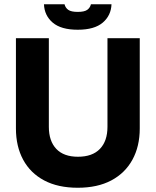

<svg xmlns="http://www.w3.org/2000/svg" viewBox="-20 -870 733 904"><path d="M346 14Q253 14 188 -20.5Q123 -55 89 -118Q55 -181 55 -265V-690H210V-273Q210 -206 245 -169Q280 -132 347 -132Q415 -132 450.5 -169Q486 -206 486 -273V-690H638V-265Q638 -181 603.5 -118Q569 -55 504 -20.5Q439 14 346 14ZM346 -730Q267.5 -730 228.2 -763.5Q189 -797 187 -850H283.8Q288 -833 301.6 -823.5Q315.2 -814 346.1 -814Q377 -814 390.5 -823.5Q404 -833 408.2 -850H505Q503 -797 463.8 -763.5Q424.5 -730 346 -730Z"/></svg>

Font: Radio Canada Big
Style: Regular
Weight: 400
Designer: Étienne Aubert Bonn
Foundry: Coppers and Brasses
Version: Version 1.001